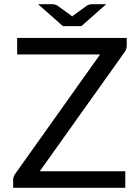

<svg xmlns="http://www.w3.org/2000/svg" viewBox="-20 -898 664 918"><path d="M586 -716.5V-680.5Q586 -663.5 575.5 -648.5L170 -79H579V0H43V-38Q43 -53 52.5 -66.5L458.5 -637.5H62V-716.5ZM369 -773H281L162 -878H229.5Q235.5 -878 242.5 -876.2Q249.5 -874.5 254 -871.5L319 -824.5Q320.5 -823.5 322.2 -822Q324 -820.5 325 -819Q326 -820.5 327.8 -822Q329.5 -823.5 331 -824.5L396 -871.5Q400.5 -874.5 407.5 -876.2Q414.5 -878 420.5 -878H488Z"/></svg>

Font: LatoCHI
Style: Regular
Weight: 400
Designer: Lukasz Dziedzic
Foundry: tyPoland Lukasz Dziedzic
Version: Version 1.104